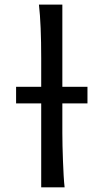

<svg xmlns="http://www.w3.org/2000/svg" viewBox="-20 -801 443 821"><path d="M48.8 -429.7H156.2V-551.8Q156.2 -623 153.8 -680.9Q151.4 -738.8 146.5 -781.2H246.6V-429.7H354V-358.9H246.6V-231.9Q246.6 -208.5 247.3 -176.8Q248 -145 249.3 -112.3Q250.5 -79.6 252.2 -49.8Q253.9 -20 256.3 0H156.2V-358.9H48.8Z"/></svg>

Font: Andika
Style: Regular
Weight: 400
Designer: Victor Gaultney, Annie Olsen, Julie Remington, Don Collingsworth, Eric Hays
Foundry: SIL International
Version: Version 1.001